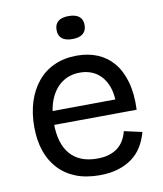

<svg xmlns="http://www.w3.org/2000/svg" viewBox="-82 -777 726 856"><g transform="rotate(-10 281.5 -348.5)"><path d="M301 13Q239 13 192.5 -5.5Q146 -24 114 -59Q82 -94 66 -142Q50 -190 50 -250Q50 -311 66 -362Q82 -413 113 -451Q144 -489 189.5 -509.5Q235 -530 292 -530Q344 -530 385.5 -512.5Q427 -495 456.5 -460Q486 -425 501 -371.5Q516 -318 513 -246L107 -243V-305L457 -308L427 -266Q431 -329 414.5 -370Q398 -411 366.5 -432Q335 -453 292 -453Q246 -453 211.5 -429Q177 -405 158 -360Q139 -315 139 -251Q139 -159 180.5 -110.5Q222 -62 302 -62Q334 -62 357.5 -69.5Q381 -77 397.5 -90.5Q414 -104 424.5 -122.5Q435 -141 440 -162L521 -144Q511 -107 493 -78Q475 -49 447.5 -29Q420 -9 383.5 2Q347 13 301 13ZM286 -606Q255 -606 239 -619Q223 -632 223 -658Q223 -684 239 -697Q255 -710 286 -710Q318 -710 334 -697Q350 -684 350 -658Q350 -633 334 -619.5Q318 -606 286 -606Z"/></g></svg>

Font: Bricolage Grotesque 17pt
Style: Regular
Weight: 400
Version: Version 1.001;gftools[0.9.33.dev8+g029e19f]